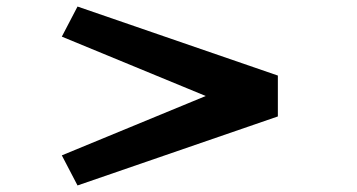

<svg xmlns="http://www.w3.org/2000/svg" viewBox="-20 -582 1090 587"><path d="M829.5 -226 217 -15 169 -107 609 -288.5 169 -470 217 -562 829.5 -351Z"/></svg>

Font: League Mono Extended SemiBold
Style: Regular
Weight: 600
Width: 9
Designer: Tyler Finck
Foundry: The League of Moveable Type / Tyler Finck
Version: Version 2.210